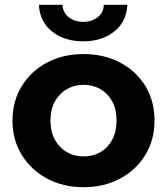

<svg xmlns="http://www.w3.org/2000/svg" viewBox="-20 -771 695 799"><path d="M328 8Q242 8 175.5 -28Q109 -64 70.5 -126.5Q32 -189 32 -269Q32 -350 70.5 -412.5Q109 -475 175.5 -510.5Q242 -546 328 -546Q413 -546 480 -510.5Q547 -475 585 -413Q623 -351 623 -269Q623 -189 585 -126.5Q547 -64 480 -28Q413 8 328 8ZM328 -120Q367 -120 398 -138Q429 -156 447 -189.5Q465 -223 465 -269Q465 -316 447 -349Q429 -382 398 -400Q367 -418 328 -418Q289 -418 258 -400Q227 -382 208.5 -349Q190 -316 190 -269Q190 -223 208.5 -189.5Q227 -156 258 -138Q289 -120 328 -120ZM326 -599Q248 -599 196.5 -640Q145 -681 142 -751H240Q242 -718 266.5 -699Q291 -680 326 -680Q361 -680 386 -699Q411 -718 412 -751H510Q507 -681 455.5 -640Q404 -599 326 -599Z"/></svg>

Font: MOST Montserrat
Style: Bold
Weight: 700
Designer: Julieta Ulanovsky
Foundry: Julieta Ulanovsky
Version: Version 8.000;March 11, 2024;FontCreator 15.0.0.2926 64-bit